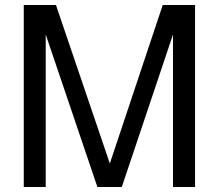

<svg xmlns="http://www.w3.org/2000/svg" viewBox="-20 -749 873 769"><path d="M467.8 0H370.1L163.1 -610.8V0H75.2V-729H204.1L419.9 -94.2L631.8 -729H761.2V0H672.9V-610.8Z"/></svg>

Font: SolaimanLipi
Style: Normal
Weight: 400
Designer: Solaiman Karim
Foundry: Al Mamun Sumon
Version: Version 2.000